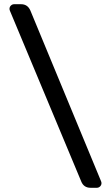

<svg xmlns="http://www.w3.org/2000/svg" viewBox="-20 -806 526 910"><path d="M461 62Q461 71 454.5 77.5Q448 84 439 84H409Q377 84 365 54L27 -755Q25 -760 25 -764Q25 -773 31.5 -779.5Q38 -786 47 -786H80Q111 -786 124 -756L459 53Q461 58 461 62Z"/></svg>

Font: Contemporary
Style: Regular
Weight: 400
Designer: Victor Tran
Foundry: Victor Tran
Version: Version 1.100